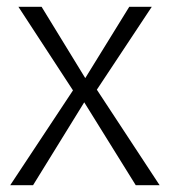

<svg xmlns="http://www.w3.org/2000/svg" viewBox="-20 -543 499 563"><path d="M448 0H378L227 -243L77 0H10L194 -278L34 -523H102L230 -314L359 -523H425L264 -280Z"/></svg>

Font: Statis Sans Light
Style: Regular
Weight: 300
Designer: bBox Type GmbH
Foundry: bBox Type GmbH
Version: Version 1.000